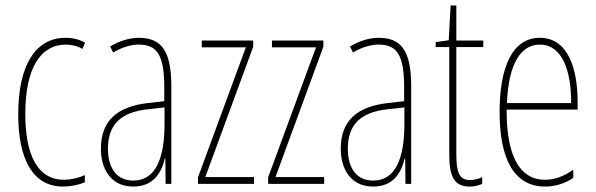

<svg xmlns="http://www.w3.org/2000/svg" viewBox="-20 -676 2190 706"><path d="M212 10C239 10 270 4 292 -6V-32C267 -21 240 -15 215 -15C114 -15 73 -114 73 -257C73 -427 130 -512 222 -512C244 -512 265 -507 283 -496L293 -519C272 -531 248 -537 221 -537C113 -537 47 -440 47 -256C47 -93 99 10 212 10Z M490 -537C456 -537 417 -525 385 -505L396 -483C433 -505 466 -512 490 -512C557 -512 584 -475 584 -355V-304L523 -297C413 -284 351 -234 351 -129C351 -57 386 10 470 10C546 10 574 -43 586 -93H588L589 0H610V-358C610 -489 574 -537 490 -537ZM522 -274 585 -281V-220C585 -97 554 -12 470 -12C412 -12 377 -54 377 -129C377 -217 423 -263 522 -274Z M914 0V-25H735L911 -504V-527H722V-502H884L708 -24V0Z M1172 0V-25H993L1169 -504V-527H980V-502H1142L966 -24V0Z M1372 -537C1338 -537 1299 -525 1267 -505L1278 -483C1315 -505 1348 -512 1372 -512C1439 -512 1466 -475 1466 -355V-304L1405 -297C1295 -284 1233 -234 1233 -129C1233 -57 1268 10 1352 10C1428 10 1456 -43 1468 -93H1470L1471 0H1492V-358C1492 -489 1456 -537 1372 -537ZM1404 -274 1467 -281V-220C1467 -97 1436 -12 1352 -12C1294 -12 1259 -54 1259 -129C1259 -217 1305 -263 1404 -274Z M1708 -14C1668 -14 1658 -44 1658 -108V-503H1757V-527H1658V-656H1637L1630 -528L1582 -521V-503H1632V-112C1632 -32 1646 10 1707 10C1726 10 1740 6 1753 0V-25C1743 -19 1725 -14 1708 -14Z M1965 -537C1864 -537 1817 -429 1817 -264C1817 -94 1869 10 1984 10C2025 10 2060 -3 2088 -22V-52C2053 -27 2019 -15 1984 -15C1889 -15 1842 -106 1843 -273H2104V-301C2104 -421 2070 -537 1965 -537ZM1965 -512C2048 -512 2081 -414 2080 -297H1844C1850 -442 1895 -512 1965 -512Z"/></svg>

Font: Noto Sans Myanmar UI ExtraCondensed Thin
Style: Regular
Weight: 100
Width: 2
Designer: Monotype Design Team
Foundry: Monotype Imaging Inc.
Version: Version 2.103